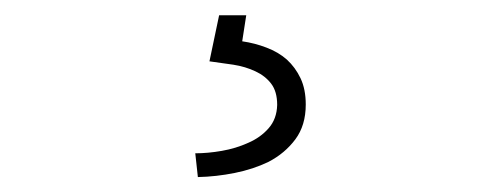

<svg xmlns="http://www.w3.org/2000/svg" viewBox="-20 -20 640 252"><path d="M303.2 0H267.6L254.9 60.5Q270 62.5 286.1 64.9Q302.2 67.4 315.4 73.7Q328.1 79.6 335.9 89.8Q343.8 100.1 343.8 117.7Q343.3 136.2 332.5 148.4Q321.8 160.6 305.7 167.5Q289.6 174.8 271.2 178Q252.9 181.2 236.3 181.2L239.7 212.4Q263.7 211.9 288.1 207Q312.5 202.1 332.5 192.4Q354 181.2 367.7 162.8Q381.3 144.5 381.3 117.2Q381.3 97.2 374.5 82.8Q367.7 68.4 356.4 58.1Q345.2 48.3 329.8 42.5Q314.5 36.6 297.9 34.2Z"/></svg>

Font: Roboto Mono ExtraLight
Style: Regular
Weight: 250
Monospace: yes
Designer: Google
Version: Version 3.000